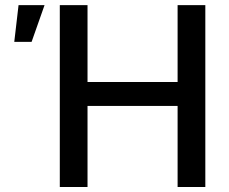

<svg xmlns="http://www.w3.org/2000/svg" viewBox="-20 -748 917 768"><path d="M219.2 0V-727.5H330.1V-419.9H690.4V-727.5H801.3V0H690.4V-324.2H330.1V0ZM37.1 -580.6 54.2 -727.5H158.2L106.4 -580.6Z"/></svg>

Font: Inter 20pt Medium
Style: Regular
Weight: 500
Version: Version 4.001;git-66647c0bb